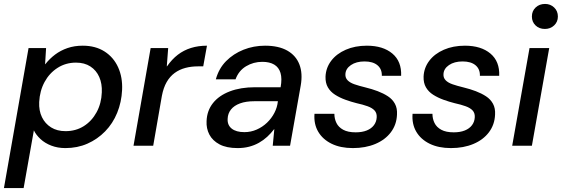

<svg xmlns="http://www.w3.org/2000/svg" viewBox="-39 -740 2853 975"><path d="M-19 215 106 -496H195L190 -414H191Q213 -442 241 -463Q269 -484 304 -496Q339 -508 381 -508Q446 -508 492 -478.5Q538 -449 561 -398Q584 -347 581 -283Q578 -221 556 -167Q534 -113 495 -73Q456 -33 405 -10.5Q354 12 293 12Q254 12 221.5 -0.5Q189 -13 166.5 -34Q144 -55 133 -78L81 215ZM294 -74Q346 -74 386.5 -99.5Q427 -125 451.5 -170Q476 -215 478 -271Q480 -315 465 -349Q450 -383 420 -402.5Q390 -422 347 -422Q295 -422 253.5 -395.5Q212 -369 187.5 -324Q163 -279 160 -222Q158 -178 174 -145Q190 -112 220.5 -93Q251 -74 294 -74Z M639 0 726 -496H815L808 -403H809Q834 -439 864 -462Q894 -485 931 -496.5Q968 -508 1012 -508L993 -403H966Q932 -403 902 -395Q872 -387 848 -369.5Q824 -352 807.5 -323.5Q791 -295 783 -253L739 0Z M1168 12Q1111 12 1075.5 -7Q1040 -26 1024 -57Q1008 -88 1010 -125Q1012 -178 1042.5 -216.5Q1073 -255 1128 -276Q1183 -297 1256 -297H1386Q1394 -341 1385.5 -369.5Q1377 -398 1353.5 -412Q1330 -426 1293 -426Q1248 -426 1210.5 -403.5Q1173 -381 1157 -337H1057Q1072 -392 1109 -429.5Q1146 -467 1197.5 -487.5Q1249 -508 1307 -508Q1376 -508 1420 -483Q1464 -458 1481.5 -412.5Q1499 -367 1488 -305L1434 0H1346L1354 -84H1353Q1337 -63 1318 -45.5Q1299 -28 1276 -15Q1253 -2 1226 5Q1199 12 1168 12ZM1202 -69Q1235 -69 1264.5 -82Q1294 -95 1317 -117Q1340 -139 1354.5 -167Q1369 -195 1372 -225V-226H1253Q1210 -226 1180 -215Q1150 -204 1134 -184Q1118 -164 1117 -137Q1115 -105 1137.5 -87Q1160 -69 1202 -69Z M1753 12Q1690 12 1645 -10Q1600 -32 1577 -71Q1554 -110 1558 -162H1659Q1659 -137 1669.5 -115.5Q1680 -94 1704 -81Q1728 -68 1767 -68Q1800 -68 1823.5 -77.5Q1847 -87 1860 -104.5Q1873 -122 1874 -145Q1875 -166 1863 -179Q1851 -192 1827.5 -200.5Q1804 -209 1772 -216Q1744 -223 1715 -233.5Q1686 -244 1662.5 -259Q1639 -274 1626 -296.5Q1613 -319 1614 -351Q1616 -396 1643 -431.5Q1670 -467 1717 -487.5Q1764 -508 1824 -508Q1906 -508 1953.5 -468Q2001 -428 1998 -355H1900Q1901 -389 1878 -408.5Q1855 -428 1812 -428Q1770 -428 1743 -409.5Q1716 -391 1715 -363Q1714 -345 1726 -332.5Q1738 -320 1761 -312Q1784 -304 1817 -296Q1850 -288 1879 -277Q1908 -266 1931 -251Q1954 -236 1966.5 -213Q1979 -190 1977 -158Q1975 -107 1946 -68.5Q1917 -30 1867 -9Q1817 12 1753 12Z M2251 12Q2188 12 2143 -10Q2098 -32 2075 -71Q2052 -110 2056 -162H2157Q2157 -137 2167.5 -115.5Q2178 -94 2202 -81Q2226 -68 2265 -68Q2298 -68 2321.5 -77.5Q2345 -87 2358 -104.5Q2371 -122 2372 -145Q2373 -166 2361 -179Q2349 -192 2325.5 -200.5Q2302 -209 2270 -216Q2242 -223 2213 -233.5Q2184 -244 2160.5 -259Q2137 -274 2124 -296.5Q2111 -319 2112 -351Q2114 -396 2141 -431.5Q2168 -467 2215 -487.5Q2262 -508 2322 -508Q2404 -508 2451.5 -468Q2499 -428 2496 -355H2398Q2399 -389 2376 -408.5Q2353 -428 2310 -428Q2268 -428 2241 -409.5Q2214 -391 2213 -363Q2212 -345 2224 -332.5Q2236 -320 2259 -312Q2282 -304 2315 -296Q2348 -288 2377 -277Q2406 -266 2429 -251Q2452 -236 2464.5 -213Q2477 -190 2475 -158Q2473 -107 2444 -68.5Q2415 -30 2365 -9Q2315 12 2251 12Z M2562 0 2650 -496H2750L2662 0ZM2728 -593Q2699 -593 2680.5 -611Q2662 -629 2662 -656Q2662 -684 2681 -702Q2700 -720 2729 -720Q2756 -720 2775 -702Q2794 -684 2794 -656Q2794 -629 2775 -611Q2756 -593 2728 -593Z"/></svg>

Font: DM Sans 28pt Medium
Style: Italic
Weight: 500
Italic angle: -10°
Version: Version 4.004;gftools[0.9.30]